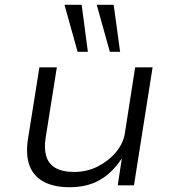

<svg xmlns="http://www.w3.org/2000/svg" viewBox="-20 -776 728 804"><path d="M272 8Q206 8 163 -15Q120 -38 103.5 -83Q87 -128 97 -193L145 -494H218L171 -198Q164 -155 173.5 -122.5Q183 -90 212 -73Q241 -56 292 -56Q345 -56 390.5 -79.5Q436 -103 466.5 -140Q497 -177 503 -219L546 -494H619L541 0H473L490 -111H489Q449 -51 396.5 -21.5Q344 8 272 8ZM440 -559 385 -756H456L483 -559ZM305 -559 250 -756H322L348 -559Z"/></svg>

Font: Nunito Sans 7pt SemiExpanded Light
Style: Italic
Weight: 300
Width: 6
Italic angle: -9°
Designer: Vernon Adams
Foundry: Vernon Adams
Version: Version 3.101;gftools[0.9.27]